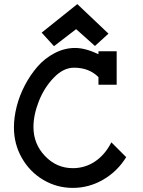

<svg xmlns="http://www.w3.org/2000/svg" viewBox="-20 -915 697 936"><path d="M243.2 -689.9 351.1 -772.9 442.9 -690.9 508.8 -751 356.9 -895 183.1 -755.9ZM335 1Q413.6 1 482.9 -39.1Q552.2 -79.1 595.2 -148.9L522.9 -221.2Q492.2 -160.6 443.4 -127.9Q394.5 -95.2 335 -95.2Q255.9 -95.2 199.5 -154.3Q143.1 -213.4 143.1 -295.9Q143.1 -354.5 169.2 -421.1Q195.3 -487.8 242.2 -536.4Q289.1 -585 340.8 -585Q414.1 -585 460 -539.1V-502H548.8V-665H460V-650.9Q395.5 -681.2 346.2 -681.2Q294.4 -681.2 246.6 -656.2Q198.7 -631.3 163.3 -590.8Q127.9 -550.3 101.3 -499.5Q74.7 -448.7 61.3 -395.5Q47.9 -342.3 47.9 -293.9Q47.9 -212.4 86.9 -144.3Q126 -76.2 191.9 -37.6Q257.8 1 335 1Z"/></svg>

Font: Comic Neue Angular
Style: Bold
Weight: 700
Designer: Craig Rozynski
Foundry: Craig Rozynski
Version: Version 2.003